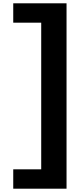

<svg xmlns="http://www.w3.org/2000/svg" viewBox="-20 -880 482 1160"><path d="M60 143H229V-743H60V-860H382V260H60Z"/></svg>

Font: Hussar
Style: BoldWeb
Weight: 700
Foundry: Cannot Into Space Fonts
Version: Version 2.00